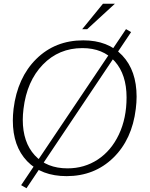

<svg xmlns="http://www.w3.org/2000/svg" viewBox="-20 -941 808 1037"><path d="M423.8 -783.2 536.1 -920.9H600.6L450.7 -783.2ZM123 75.7 94.2 59.1 660.6 -783.7 688 -767.6ZM339.8 10.3Q204.1 10.3 126.7 -70.3Q49.3 -150.9 49.3 -290Q49.3 -317.9 53.2 -353Q74.2 -522 176 -622.6Q277.8 -723.1 429.7 -723.1Q563.5 -723.1 640.6 -641.4Q717.8 -559.6 717.8 -418.9Q717.8 -387.7 713.4 -353Q693.4 -187.5 591.6 -88.6Q489.7 10.3 339.8 10.3ZM344.7 -31.7Q435.5 -31.7 508.1 -79.3Q580.6 -127 622.1 -214.6Q663.6 -302.2 663.6 -414.6Q663.6 -538.1 600.1 -609.6Q536.6 -681.2 424.8 -681.2Q297.9 -681.2 211.4 -592Q125 -502.9 106.9 -353Q103 -320.8 103 -294.4Q103 -172.9 167.7 -102.3Q232.4 -31.7 344.7 -31.7Z"/></svg>

Font: Muli
Style: ExtraLightItalic
Weight: 200
Italic angle: -7°
Designer: Vernon Adams
Foundry: newtypography
Version: Version 2.0; ttfautohint (v1.00rc1.2-2d82) -l 8 -r 50 -G 200